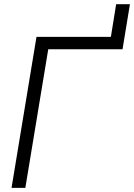

<svg xmlns="http://www.w3.org/2000/svg" viewBox="-20 -905 646 925"><path d="M35.6 0 155.8 -727.5H514.2L539.6 -884.8H606L570.3 -667.5H212.4L102.1 0Z"/></svg>

Font: Inter Tight Light
Style: Italic
Weight: 300
Italic angle: -9.39999°
Designer: Rasmus Andersson
Foundry: rsms
Version: Version 3.004